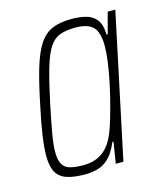

<svg xmlns="http://www.w3.org/2000/svg" viewBox="-86 -583 557 657"><g transform="rotate(-15 192.5 -255.0)"><path d="M136 8Q96 8 71 -0.5Q46 -9 34.5 -29.5Q23 -50 23 -87Q23 -116 29 -158Q35 -200 47 -255Q63 -335 78.5 -386.5Q94 -438 113 -466.5Q132 -495 159.5 -506.5Q187 -518 227 -518Q254 -518 277 -512.5Q300 -507 314.5 -489.5Q329 -472 330 -435H334L354 -510H381L273 0H246L258 -75H254Q239 -39 220 -21Q201 -3 179.5 2.5Q158 8 136 8ZM138 -24Q166 -24 187 -33Q208 -42 223.5 -59.5Q239 -77 250 -104Q258 -123 266.5 -151.5Q275 -180 283.5 -213.5Q292 -247 299 -281.5Q306 -316 310 -347Q314 -378 314 -400Q314 -447 295.5 -466.5Q277 -486 233 -486Q200 -486 178 -478Q156 -470 140.5 -446.5Q125 -423 111.5 -377Q98 -331 82 -255Q70 -197 63 -157.5Q56 -118 56 -92Q56 -64 64.5 -49Q73 -34 91.5 -29Q110 -24 138 -24Z"/></g></svg>

Font: Saira Condensed Thin
Style: Italic
Weight: 250
Width: 3
Italic angle: -12°
Designer: Hector Gatti with collaboration of the Omnibus-Type team
Foundry: Omnibus-Type
Version: Version 1.101